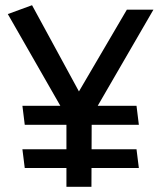

<svg xmlns="http://www.w3.org/2000/svg" viewBox="-20 -717 619 737"><path d="M66 -311 75 -238H513L504 -311ZM66 -144 75 -72H513L504 -144ZM331 0 332 -271 569 -680H467L283 -366L103 -697L10 -663L235 -270V0Z"/></svg>

Font: Catamaran Thin Medium
Style: Regular
Weight: 500
Version: Version 2.000